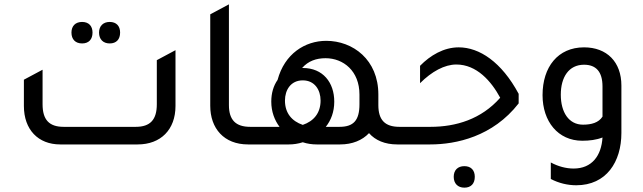

<svg xmlns="http://www.w3.org/2000/svg" viewBox="-20 -665 2961 884"><path d="M358 -465C389 -465 406 -484 406 -515C406 -545 389 -564 358 -564C327 -564 309 -545 309 -515C309 -484 327 -465 358 -465ZM485 -465C516 -465 533 -484 533 -515C533 -545 516 -564 485 -564C455 -564 436 -545 436 -515C436 -484 455 -465 485 -465ZM257 0H614C720 0 788 -68 788 -177V-434L702 -388V-185C702 -114 672 -81 605 -81H273C206 -81 176 -114 176 -185V-344L90 -298V-177C90 -68 156 0 257 0Z M1122 0H1198V-81H1132C1065 -81 1034 -113 1034 -181V-645L948 -599V-178C948 -74 1011 0 1122 0Z M1819 -81C1752 -81 1722 -113 1722 -181V-230C1722 -390 1605 -477 1482 -477C1384 -477 1290 -417 1258 -297C1239 -270 1229 -236 1229 -197C1229 -151 1244 -112 1267 -81H1138V0H1310C1331 0 1352 -3 1374 -10C1395 -3 1417 0 1438 0H1546C1602 0 1648 -19 1679 -52C1708 -19 1752 0 1809 0H1885V-81H1819ZM1543 -81H1480C1504 -111 1519 -150 1519 -197C1519 -285 1467 -352 1374 -352H1371C1399 -384 1436 -397 1479 -397C1561 -397 1635 -338 1635 -230V-185C1635 -111 1608 -81 1543 -81ZM1374 -90C1324 -107 1292 -144 1292 -202C1292 -251 1319 -295 1374 -295C1429 -295 1456 -251 1456 -202C1456 -144 1424 -107 1374 -90Z M1825 0H1961C2080 0 2249 -36 2368 -189V-233C2289 -380 2187 -447 2092 -447C2023 -447 1961 -410 1914 -362V-282C1968 -336 2027 -368 2081 -368C2175 -368 2242 -291 2283 -215C2196 -116 2079 -81 1962 -81H1825V0ZM2118 199C2149 199 2166 180 2166 149C2166 119 2149 100 2118 100C2088 100 2069 118 2069 149C2069 180 2088 199 2118 199Z M2754 -32C2749 51 2706 111 2621 111C2586 111 2549 101 2516 83V159C2552 178 2593 188 2633 188C2772 188 2841 80 2841 -53V-271C2841 -380 2774 -447 2669 -447C2549 -447 2478 -357 2478 -227C2478 -106 2549 -17 2661 -17C2694 -17 2726 -21 2754 -32ZM2754 -267V-128C2736 -100 2703 -91 2664 -91C2599 -91 2562 -148 2562 -229C2562 -310 2599 -367 2669 -367C2724 -367 2754 -335 2754 -267Z"/></svg>

Font: Tajawal Medium
Style: Regular
Weight: 500
Designer: Boutros Fonts
Foundry: Created by Boutros International 2017
Version: Version 1.700